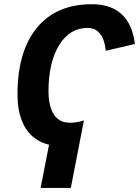

<svg xmlns="http://www.w3.org/2000/svg" viewBox="-20 -689 664 916"><path d="M211.4 -254.4Q211.4 -182.6 236.8 -143.1Q262.2 -103.5 314 -103.5Q348.6 -103.5 380.4 -114.7L317.9 207.5H173.8L213.9 1.5Q140.6 -16.1 102.1 -77.6Q63.5 -139.2 63.5 -239.3Q63.5 -443.8 156 -556.4Q248.5 -668.9 418.5 -668.9Q508.8 -668.9 560.5 -621.1Q612.3 -573.2 623.5 -479L484.4 -446.8Q480 -498.5 458 -527.1Q436 -555.7 398.4 -555.7Q311.5 -555.7 261.5 -472.7Q211.4 -389.6 211.4 -254.4Z"/></svg>

Font: Cousine
Style: Bold Italic
Weight: 700
Italic angle: -12°
Monospace: yes
Designer: Steve Matteson
Foundry: Ascender Corporation
Version: Version 1.20